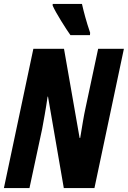

<svg xmlns="http://www.w3.org/2000/svg" viewBox="-24 -964 655 984"><path d="M437 -784 438 -796Q423 -840 413 -876.5Q403 -913 396 -944H246V-935Q259 -906 289 -857.5Q319 -809 337 -784ZM127 0 192 -303Q197 -330 205 -375Q213 -420 220 -469H222L303 0H460L611 -714H479L414 -409Q408 -382 401 -341Q394 -300 387 -257H384L304 -714H147L-4 0Z"/></svg>

Font: Noto Sans UI Condensed ExtraBold
Style: Italic
Weight: 800
Width: 3
Designer: Monotype Design Team
Foundry: Monotype Imaging Inc.
Version: 1.001